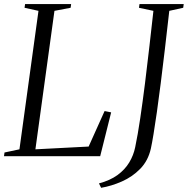

<svg xmlns="http://www.w3.org/2000/svg" viewBox="-32 -763 918 938"><path d="M-12.5 0 -10 -18 63 -33.5 156 -710 88 -725 90.5 -743H315.5L313 -725L234 -710L141 -33.5L401 -47L479 -220.5L511 -214L457.5 0ZM462 154.5 451.5 133Q506 118.5 542.2 92Q578.5 65.5 599.5 30.5Q620.5 -4.5 628.5 -44Q641 -103.5 653 -184.5Q665 -265.5 676.5 -356.8Q688 -448 698.2 -539Q708.5 -630 717.5 -710L647 -725L649.5 -743H865.5L863 -725L795 -710Q784 -612 773.5 -522.8Q763 -433.5 753.2 -356Q743.5 -278.5 734.5 -215.8Q725.5 -153 718 -107.5Q710.5 -62 705 -37Q691.5 22.5 653 61.8Q614.5 101 563.5 123.5Q512.5 146 462 154.5Z"/></svg>

Font: Merriweather 144pt Light
Style: Italic
Weight: 300
Italic angle: -7.8°
Version: Version 2.101